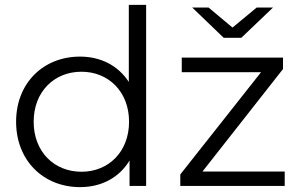

<svg xmlns="http://www.w3.org/2000/svg" viewBox="-20 -762 1242 787"><path d="M508 -426C464 -494 392 -530 308 -530C158 -530 46 -422 46 -263C46 -104 158 5 308 5C395 5 468 -33 511 -104V0H579V-742H508ZM969 -607 1099 -731H1032L933 -649L835 -731H768L897 -607ZM810 -59 1140 -479V-526H725V-466H1050L719 -47V0H1147V-59ZM314 -58C202 -58 118 -140 118 -263C118 -386 202 -468 314 -468C425 -468 509 -386 509 -263C509 -140 425 -58 314 -58Z"/></svg>

Font: Montserrat Lite
Style: Regular
Weight: 400
Designer: Julieta Ulanovsky
Foundry: Julieta Ulanovsky
Version: Version 7.200;PS 007.200;hotconv 1.0.88;makeotf.lib2.5.64775